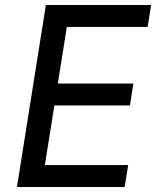

<svg xmlns="http://www.w3.org/2000/svg" viewBox="-20 -750 640 770"><path d="M146 0H48L164 -730H262ZM480 0H126L140 -88H494ZM501 -327H178L192 -415H515ZM572 -642H228L242 -730H586Z"/></svg>

Font: Sora Variable Italic
Style: Regular
Weight: 400
Designer: Jonathan Barnbrook, Julián Moncada
Foundry: Barnbrook Fonts
Version: Version 2.000